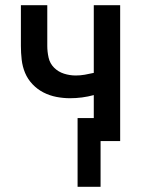

<svg xmlns="http://www.w3.org/2000/svg" viewBox="-20 -540 540 735"><path d="M277 175V-88H339V-176Q317 -170 294 -167Q271 -164 248 -164Q222 -164 196 -169Q170 -174 146.5 -186Q123 -198 104.5 -217.5Q86 -237 76 -261Q66 -285 63 -311.5Q60 -338 60 -364V-520H161V-364Q161 -342 166 -319.5Q171 -297 187 -281Q203 -265 225 -258Q247 -251 270 -251Q287 -251 304.5 -254Q322 -257 339 -261V-520H440V0H365V175Z"/></svg>

Font: Iosevka Curly Semibold
Style: Regular
Weight: 600
Monospace: yes
Designer: Belleve Invis
Foundry: Belleve Invis
Version: Version 22.1.2; ttfautohint (v1.8.4)